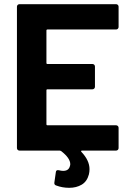

<svg xmlns="http://www.w3.org/2000/svg" viewBox="-20 -720 624 918"><path d="M535 -579H207Q202 -579 202 -574V-419Q202 -414 207 -414H422Q427 -414 430.5 -410.5Q434 -407 434 -402V-305Q434 -300 430.5 -296.5Q427 -293 422 -293H207Q202 -293 202 -288V-126Q202 -121 207 -121H535Q540 -121 543.5 -117.5Q547 -114 547 -109V-12Q547 -7 543.5 -3.5Q540 0 535 0H372Q369 0 368 2Q367 4 369 6Q408 47 408 89Q408 102 405 114Q396 148 370.5 163Q345 178 311 178Q278 178 249 167Q238 164 240 152L247 103Q248 91 262 94Q273 97 282 97Q308 97 314 75Q316 69 316 65Q316 36 272 2Q268 0 266 0H73Q68 0 64.5 -3.5Q61 -7 61 -12V-688Q61 -693 64.5 -696.5Q68 -700 73 -700H535Q540 -700 543.5 -696.5Q547 -693 547 -688V-591Q547 -586 543.5 -582.5Q540 -579 535 -579Z"/></svg>

Font: UMi
Style: Bold
Weight: 700
Designer: Peter Middis
Foundry: We Are UMi
Version: Version 1.0